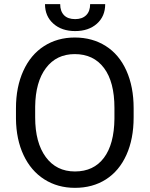

<svg xmlns="http://www.w3.org/2000/svg" viewBox="-20 -903 728 933"><path d="M629.4 -332.5Q629.4 -228 594.2 -150.1Q559.1 -72.3 494.6 -31.2Q430.2 9.8 344.2 9.8Q260.3 9.8 195.3 -31.5Q130.4 -72.8 94.5 -149.2Q58.6 -225.6 57.6 -326.2V-377.4Q57.6 -480 93.3 -558.6Q128.9 -637.2 194.1 -679Q259.3 -720.7 343.3 -720.7Q428.7 -720.7 493.9 -679.4Q559.1 -638.2 594.2 -559.8Q629.4 -481.4 629.4 -377.4ZM536.1 -378.4Q536.1 -504.9 485.4 -572.5Q434.6 -640.1 343.3 -640.1Q254.4 -640.1 203.4 -572.5Q152.3 -504.9 150.9 -384.8V-332.5Q150.9 -210 202.4 -139.9Q253.9 -69.8 344.2 -69.8Q435.1 -69.8 484.9 -136Q534.7 -202.1 536.1 -325.7ZM491.2 -882.8Q491.2 -823.7 450.9 -787.8Q410.6 -752 345.2 -752Q279.8 -752 239.3 -788.1Q198.7 -824.2 198.7 -882.8H272.5Q272.5 -848.6 291 -829.3Q309.6 -810.1 345.2 -810.1Q379.4 -810.1 398.7 -829.1Q418 -848.1 418 -882.8Z"/></svg>

Font: Roboto-ThirdPerson-AD3FC
Style: ThirdPerson-AD3FC
Weight: 400
Designer: Google
Version: Version 2.137; 2017